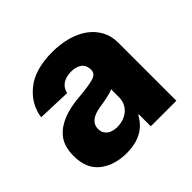

<svg xmlns="http://www.w3.org/2000/svg" viewBox="-141 -706 868 868"><g transform="rotate(-45 293.0 -272.0)"><path d="M57.2 -247.5Q71 -265.3 89.8 -278.4Q108.7 -291.5 131 -300.4Q153.4 -309.3 179 -314.6Q204.5 -320 232.2 -322.1Q302.2 -328.1 332 -337Q361.5 -346.2 361.5 -370.7V-372.5Q361.5 -400.2 342.9 -415Q324.2 -429.7 291.9 -429.7Q257.5 -429.7 236.5 -415Q215.6 -400.2 209.9 -373.6L49.7 -379.3Q60 -453.5 121.8 -503.2Q182.9 -552.6 293.3 -552.6Q345.5 -552.6 389.7 -540.3Q433.9 -528.1 466.1 -504.8Q498.2 -481.5 516.5 -447.8Q534.8 -414.1 534.8 -370.7V0H371.4V-76H367.2Q322.1 9.2 208.8 9.2Q130.7 9.2 80.3 -30.5Q29.5 -70.7 29.5 -151.3Q29.5 -212 57.2 -247.5ZM193.9 -159.8Q193.9 -146.3 199 -136Q204.2 -125.7 213.2 -118.6Q222.3 -111.5 234.9 -108Q247.5 -104.4 262.4 -104.4Q282.3 -104.4 300.4 -110.4Q318.5 -116.5 332.4 -128Q346.2 -139.6 354.4 -156.2Q362.6 -172.9 362.6 -193.9V-245.7Q355.5 -241.8 345.2 -238.6Q334.9 -235.4 321.7 -232.6Q308.2 -229.8 295.6 -227.6Q283 -225.5 271 -223.7Q193.9 -211.6 193.9 -159.8Z"/></g></svg>

Font: Inter P Extra Bold
Style: Regular
Weight: 800
Designer: Rasmus Andersson
Foundry: rsms
Version: Version 3.018;git-588b23468